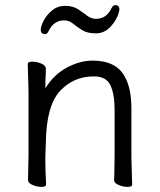

<svg xmlns="http://www.w3.org/2000/svg" viewBox="-20 -723 628 754"><path d="M496 -105 499 1Q499 11 481.5 11Q464 11 446 3.5Q428 -4 428 -16V-17Q429 -25 429 -44L430 -115V-293Q430 -352 414 -387.5Q398 -423 348 -423Q269 -423 215.5 -365.5Q162 -308 160 -162Q159 -129 158 -105V-89Q158 -59 161 1Q161 11 143.5 11Q126 11 108 3.5Q90 -4 90 -17L92 -115V-364L89 -471Q89 -481 106.5 -481Q124 -481 142 -473.5Q160 -466 160 -453V-439Q158 -411 158 -376Q190 -429 241.5 -457Q293 -485 344 -485Q436 -485 470 -422Q496 -376 496 -297ZM448 -679Q441 -648 416 -620Q391 -592 357 -592Q323 -592 303 -604.5Q283 -617 267 -630Q251 -643 232 -643Q191 -643 171 -601Q165 -589 158 -589Q140 -589 140 -606Q140 -620 151.5 -642Q163 -664 184.5 -682Q206 -700 236 -700Q266 -700 286 -687Q306 -674 322 -661.5Q338 -649 357 -649Q398 -649 418 -691Q424 -703 432 -703Q449 -703 449 -686Q449 -682 448 -679Z"/></svg>

Font: LXGW WenKai Lite
Style: Regular
Weight: 400
Designer: LXGW / Fontworks Inc.
Foundry: LXGW / Fontworks Inc.
Version: Version 1.511; March 25, 2025